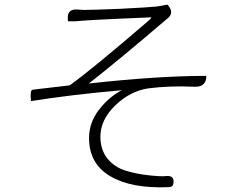

<svg xmlns="http://www.w3.org/2000/svg" viewBox="-20 -776 1040 830"><path d="M414 -185Q414 -129 444 -91Q474 -54 521 -39Q568 -24 625 -18Q682 -12 697 -15Q737 -19 729 20Q726 33 709 33Q549 40 457 -14Q365 -68 365 -179Q365 -247 409 -303Q453 -359 507 -386Q289 -367 114 -339Q109 -387 121 -388Q118 -388 281 -407Q374 -473 618 -683Q640 -702 632 -701L491 -695Q366 -689 343 -687L306 -684H274L273 -696Q271 -736 311 -735L342 -733Q379 -733 500 -738Q621 -744 659 -748L704 -756Q738 -719 699 -692Q492 -515 364 -415Q663 -448 872 -448Q872 -400 823 -401Q713 -406 621 -394Q542 -382 478 -320Q414 -258 414 -185Z"/></svg>

Font: Swei Half Moon CJK SC
Style: Light
Weight: 300
Version: Version 2.071